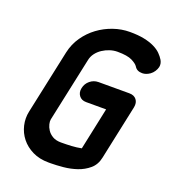

<svg xmlns="http://www.w3.org/2000/svg" viewBox="-135 -837 853 949"><g transform="rotate(20 291.0 -362.0)"><path d="M575 -656Q585 -638 581 -620Q578 -608 570.5 -596.5Q563 -585 552 -577Q532 -563 512 -563Q484 -563 472 -583Q464 -596 439 -608.5Q414 -621 362 -621Q342 -621 322 -614.5Q302 -608 284.5 -596.5Q267 -585 254.5 -568.5Q242 -552 238 -531L166 -194Q164 -184 167.5 -169Q171 -154 180.5 -139.5Q190 -125 207.5 -114.5Q225 -104 252 -104Q280 -104 307 -105.5Q334 -107 359 -112L406 -334H301Q276 -334 263.5 -351Q251 -368 256 -391Q261 -416 280.5 -432Q300 -448 325 -448H487Q512 -448 524.5 -432Q537 -416 532 -391L471 -104Q463 -65 436.5 -42.5Q410 -20 376 -8.5Q342 3 305 6.5Q268 10 240 10H228Q180 10 143.5 -8Q107 -26 84 -55Q61 -84 52.5 -120.5Q44 -157 52 -194L124 -531Q134 -577 160 -614.5Q186 -652 222 -678.5Q258 -705 300.5 -719.5Q343 -734 386 -734Q430 -734 461.5 -727.5Q493 -721 515.5 -710Q538 -699 552 -685Q566 -671 575 -656Z"/></g></svg>

Font: VDS
Style: Bold Italic
Weight: 700
Designer: artmaker
Foundry: artmaker
Version: Version 1.000 2009 initial release